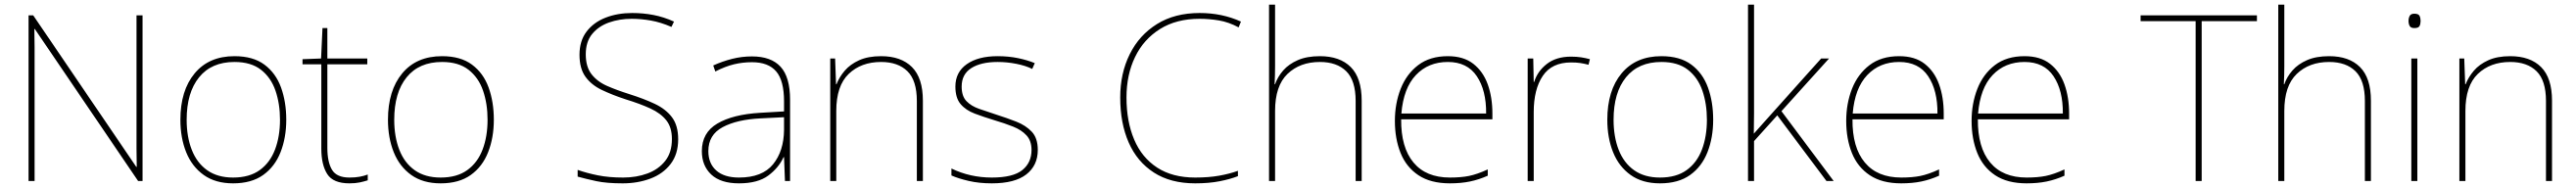

<svg xmlns="http://www.w3.org/2000/svg" viewBox="-20 -780 11096 810"><path d="M594 0H575L130 -655H128Q129 -612 129 -577Q129 -542 129 -502V0H103V-714H123L567 -61H569Q568 -99 568 -138Q568 -177 568 -211V-714H594Z M1213 -264Q1213 -187 1188.5 -124.5Q1164 -62 1113.5 -26Q1063 10 984 10Q908 10 857.5 -26Q807 -62 782 -124Q757 -186 757 -264Q757 -390 818.5 -464Q880 -538 990 -538Q1070 -538 1119 -501.5Q1168 -465 1190.5 -403Q1213 -341 1213 -264ZM784 -264Q784 -191 806 -134.5Q828 -78 872.5 -46.5Q917 -15 984 -15Q1054 -15 1098.5 -47Q1143 -79 1164.5 -135.5Q1186 -192 1186 -264Q1186 -333 1166.5 -389.5Q1147 -446 1104 -479.5Q1061 -513 990 -513Q891 -513 837.5 -447Q784 -381 784 -264Z M1485 -15Q1510 -15 1529 -18.5Q1548 -22 1564 -28V-3Q1548 2 1529.5 6Q1511 10 1485 10Q1415 10 1389.5 -30Q1364 -70 1364 -140V-503H1283V-525L1363 -528L1369 -659H1390V-528H1562V-503H1390V-143Q1390 -82 1410 -48.5Q1430 -15 1485 -15Z M2107 -264Q2107 -187 2082.5 -124.5Q2058 -62 2007.5 -26Q1957 10 1878 10Q1802 10 1751.5 -26Q1701 -62 1676 -124Q1651 -186 1651 -264Q1651 -390 1712.5 -464Q1774 -538 1884 -538Q1964 -538 2013 -501.5Q2062 -465 2084.5 -403Q2107 -341 2107 -264ZM1678 -264Q1678 -191 1700 -134.5Q1722 -78 1766.5 -46.5Q1811 -15 1878 -15Q1948 -15 1992.5 -47Q2037 -79 2058.5 -135.5Q2080 -192 2080 -264Q2080 -333 2060.5 -389.5Q2041 -446 1998 -479.5Q1955 -513 1884 -513Q1785 -513 1731.5 -447Q1678 -381 1678 -264Z M2901 -180Q2901 -116 2868.5 -73.5Q2836 -31 2781.5 -10.5Q2727 10 2662 10Q2593 10 2548.5 0.5Q2504 -9 2468 -19V-48Q2508 -34 2555.5 -24.5Q2603 -15 2664 -15Q2721 -15 2768.5 -32.5Q2816 -50 2845 -86.5Q2874 -123 2874 -181Q2874 -231 2850 -261.5Q2826 -292 2781.5 -312.5Q2737 -333 2675 -352Q2617 -371 2572 -392.5Q2527 -414 2501.5 -449.5Q2476 -485 2476 -544Q2476 -604 2506.5 -644Q2537 -684 2588.5 -704Q2640 -724 2703 -724Q2750 -724 2794.5 -715.5Q2839 -707 2883 -687L2872 -664Q2826 -684 2783.5 -691.5Q2741 -699 2701 -699Q2648 -699 2603 -683Q2558 -667 2530.5 -633.5Q2503 -600 2503 -546Q2503 -492 2528 -460Q2553 -428 2595.5 -409.5Q2638 -391 2689 -375Q2753 -355 2800.5 -332.5Q2848 -310 2874.5 -274.5Q2901 -239 2901 -180Z M3219 -537Q3301 -537 3342 -492.5Q3383 -448 3383 -350V0H3361L3357 -103H3355Q3334 -57 3289 -23.5Q3244 10 3163 10Q3084 10 3043.5 -28Q3003 -66 3003 -129Q3003 -208 3069.5 -247.5Q3136 -287 3254 -294L3357 -300V-343Q3357 -433 3323 -472.5Q3289 -512 3219 -512Q3179 -512 3141.5 -503Q3104 -494 3061 -472L3052 -498Q3092 -516 3133.5 -526.5Q3175 -537 3219 -537ZM3256 -270Q3154 -265 3092.5 -232Q3031 -199 3031 -129Q3031 -76 3065 -45.5Q3099 -15 3163 -15Q3263 -15 3309.5 -72Q3356 -129 3357 -220V-275Z M3775 -538Q3861 -538 3908 -491Q3955 -444 3955 -346V0H3929V-345Q3929 -433 3888.5 -473Q3848 -513 3775 -513Q3689 -513 3635.5 -461.5Q3582 -410 3582 -302V0H3556V-528H3577L3581 -417H3583Q3595 -448 3618.5 -475.5Q3642 -503 3680.5 -520.5Q3719 -538 3775 -538Z M4450 -134Q4450 -67 4400.5 -28.5Q4351 10 4252 10Q4197 10 4152 -0.5Q4107 -11 4078 -24V-54Q4158 -15 4252 -15Q4343 -15 4383 -47Q4423 -79 4423 -134Q4423 -173 4401.5 -196.5Q4380 -220 4343.5 -234.5Q4307 -249 4263 -262Q4217 -276 4178.5 -290.5Q4140 -305 4117.5 -331.5Q4095 -358 4095 -407Q4095 -469 4144 -503.5Q4193 -538 4277 -538Q4324 -538 4365 -529.5Q4406 -521 4437 -508L4426 -483Q4398 -497 4357.5 -505Q4317 -513 4277 -513Q4205 -513 4163.5 -486.5Q4122 -460 4122 -407Q4122 -366 4142.5 -344.5Q4163 -323 4197.5 -311Q4232 -299 4272 -286Q4316 -272 4357 -256Q4398 -240 4424 -212.5Q4450 -185 4450 -134Z M5147 -699Q5047 -699 4976.5 -655Q4906 -611 4869 -534.5Q4832 -458 4832 -360Q4832 -257 4865 -179Q4898 -101 4964 -58Q5030 -15 5128 -15Q5186 -15 5231 -23Q5276 -31 5312 -44V-21Q5279 -8 5233 1Q5187 10 5128 10Q5022 10 4950 -36.5Q4878 -83 4841.5 -166Q4805 -249 4805 -360Q4805 -464 4846 -546.5Q4887 -629 4963.5 -676.5Q5040 -724 5147 -724Q5244 -724 5325 -687L5315 -662Q5272 -685 5230 -692Q5188 -699 5147 -699Z M5472 -496Q5472 -474 5471.5 -456.5Q5471 -439 5470 -417H5472Q5483 -449 5507 -476.5Q5531 -504 5570 -521Q5609 -538 5665 -538Q5751 -538 5798 -491Q5845 -444 5845 -346V0H5819V-345Q5819 -433 5778.5 -473Q5738 -513 5665 -513Q5579 -513 5525.5 -461.5Q5472 -410 5472 -302V0H5446V-760H5472Z M6216 -538Q6284 -538 6326 -505Q6368 -472 6388 -416.5Q6408 -361 6408 -291V-266H6015Q6014 -145 6068 -80Q6122 -15 6225 -15Q6273 -15 6307.5 -22Q6342 -29 6388 -50V-23Q6350 -6 6311.5 2Q6273 10 6225 10Q6142 10 6089.5 -25Q6037 -60 6012.5 -121Q5988 -182 5988 -259Q5988 -334 6013 -397.5Q6038 -461 6088.5 -499.5Q6139 -538 6216 -538ZM6216 -513Q6132 -513 6078.5 -456.5Q6025 -400 6016 -291H6381Q6382 -390 6341 -451.5Q6300 -513 6216 -513Z M6747 -536Q6771 -536 6790.5 -533Q6810 -530 6828 -525L6822 -501Q6803 -506 6786.5 -508.5Q6770 -511 6747 -511Q6664 -511 6625 -453Q6586 -395 6586 -297V0H6560V-528H6584L6586 -427H6588Q6602 -473 6642.5 -504.5Q6683 -536 6747 -536Z M7359 -264Q7359 -187 7334.5 -124.5Q7310 -62 7259.5 -26Q7209 10 7130 10Q7054 10 7003.5 -26Q6953 -62 6928 -124Q6903 -186 6903 -264Q6903 -390 6964.5 -464Q7026 -538 7136 -538Q7216 -538 7265 -501.5Q7314 -465 7336.5 -403Q7359 -341 7359 -264ZM6930 -264Q6930 -191 6952 -134.5Q6974 -78 7018.5 -46.5Q7063 -15 7130 -15Q7200 -15 7244.5 -47Q7289 -79 7310.5 -135.5Q7332 -192 7332 -264Q7332 -333 7312.5 -389.5Q7293 -446 7250 -479.5Q7207 -513 7136 -513Q7037 -513 6983.5 -447Q6930 -381 6930 -264Z M7535 -385Q7535 -337 7535 -294Q7535 -251 7534 -204Q7551 -223 7563 -236.5Q7575 -250 7591 -268L7824 -528H7858L7653 -301L7878 0H7847L7635 -283L7535 -172V0H7509V-760H7535Z M8160 -538Q8228 -538 8270 -505Q8312 -472 8332 -416.5Q8352 -361 8352 -291V-266H7959Q7958 -145 8012 -80Q8066 -15 8169 -15Q8217 -15 8251.5 -22Q8286 -29 8332 -50V-23Q8294 -6 8255.5 2Q8217 10 8169 10Q8086 10 8033.5 -25Q7981 -60 7956.5 -121Q7932 -182 7932 -259Q7932 -334 7957 -397.5Q7982 -461 8032.5 -499.5Q8083 -538 8160 -538ZM8160 -513Q8076 -513 8022.5 -456.5Q7969 -400 7960 -291H8325Q8326 -390 8285 -451.5Q8244 -513 8160 -513Z M8700 -538Q8768 -538 8810 -505Q8852 -472 8872 -416.5Q8892 -361 8892 -291V-266H8499Q8498 -145 8552 -80Q8606 -15 8709 -15Q8757 -15 8791.5 -22Q8826 -29 8872 -50V-23Q8834 -6 8795.5 2Q8757 10 8709 10Q8626 10 8573.5 -25Q8521 -60 8496.5 -121Q8472 -182 8472 -259Q8472 -334 8497 -397.5Q8522 -461 8572.5 -499.5Q8623 -538 8700 -538ZM8700 -513Q8616 -513 8562.5 -456.5Q8509 -400 8500 -291H8865Q8866 -390 8825 -451.5Q8784 -513 8700 -513Z M9463 0H9437V-689H9200V-714H9701V-689H9463Z M9819 -496Q9819 -474 9818.5 -456.5Q9818 -439 9817 -417H9819Q9830 -449 9854 -476.5Q9878 -504 9917 -521Q9956 -538 10012 -538Q10098 -538 10145 -491Q10192 -444 10192 -346V0H10166V-345Q10166 -433 10125.5 -473Q10085 -513 10012 -513Q9926 -513 9872.5 -461.5Q9819 -410 9819 -302V0H9793V-760H9819Z M10379 -721Q10397 -721 10401.5 -711.5Q10406 -702 10406 -690Q10406 -677 10401.5 -668Q10397 -659 10379 -659Q10364 -659 10359 -668Q10354 -677 10354 -690Q10354 -702 10359 -711.5Q10364 -721 10379 -721ZM10392 -528V0H10366V-528Z M10792 -538Q10878 -538 10925 -491Q10972 -444 10972 -346V0H10946V-345Q10946 -433 10905.5 -473Q10865 -513 10792 -513Q10706 -513 10652.5 -461.5Q10599 -410 10599 -302V0H10573V-528H10594L10598 -417H10600Q10612 -448 10635.5 -475.5Q10659 -503 10697.5 -520.5Q10736 -538 10792 -538Z"/></svg>

Font: Noto Sans Cherokee Thin
Style: Regular
Weight: 100
Designer: Monotype Design Team
Foundry: Monotype Imaging Inc.
Version: Version 2.001; ttfautohint (v1.8.4.7-5d5b)